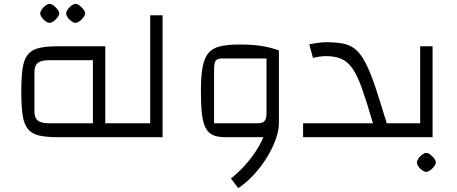

<svg xmlns="http://www.w3.org/2000/svg" viewBox="-20 -709 2361 992"><path d="M520 0V-72H614V0ZM285 0Q222 0 183.5 -8.5Q145 -17 124.5 -42Q104 -67 97 -113.5Q90 -160 90 -235Q90 -310 97 -356.5Q104 -403 124.5 -428Q145 -453 183.5 -461.5Q222 -470 285 -470H524V0ZM234 -72H460V-398H234Q193 -398 175.5 -384Q158 -370 158 -337V-133Q158 -100 175.5 -86Q193 -72 234 -72ZM614 0V-72Q626 -72 630 -62.5Q634 -53 634 -36Q634 -20 630 -10Q626 0 614 0ZM236 -591Q227 -591 215.5 -599Q204 -607 196 -618.5Q188 -630 188 -640Q188 -649 196 -660.5Q204 -672 215.5 -680.5Q227 -689 236 -689Q246 -689 257 -680.5Q268 -672 277 -660.5Q286 -649 286 -640Q286 -631 277 -619Q268 -607 256.5 -599Q245 -591 236 -591ZM370 -591Q361 -591 349.5 -599Q338 -607 330 -618.5Q322 -630 322 -640Q322 -649 330 -660.5Q338 -672 349.5 -680.5Q361 -689 370 -689Q380 -689 391 -680.5Q402 -672 411 -660.5Q420 -649 420 -640Q420 -631 411 -619Q402 -607 390.5 -599Q379 -591 370 -591Z M614 0V-72H756V-630H820V0ZM614 0Q601 0 597.5 -10Q594 -20 594 -36Q594 -53 597.5 -62.5Q601 -72 614 -72Z M1148 0Q1108 0 1083 -10Q1058 -20 1043.5 -46Q1029 -72 1023.5 -118.5Q1018 -165 1018 -238Q1018 -313 1026.5 -360.5Q1035 -408 1056 -434Q1077 -460 1116.5 -469.5Q1156 -479 1218 -479Q1279 -479 1324.5 -472.5Q1370 -466 1421 -449V-72L1394 0ZM1211 263 1173 213Q1209 185 1242 149Q1275 113 1301 73.5Q1327 34 1342 -3.5Q1357 -41 1357 -72H1421Q1421 -34 1404 12.5Q1387 59 1358 106Q1329 153 1291 194Q1253 235 1211 263ZM1086 -72H1309Q1336 -72 1346.5 -83.5Q1357 -95 1357 -125V-407H1129Q1103 -407 1094.5 -395.5Q1086 -384 1086 -349Z M1967 0V-72H2009V0ZM1546 0V-72H1907Q1875 -182 1850.5 -251Q1826 -320 1800.5 -356Q1775 -392 1742.5 -405.5Q1710 -419 1664 -419Q1649 -419 1630.5 -416.5Q1612 -414 1597 -410L1578 -480Q1603 -485 1626 -488Q1649 -491 1664 -491Q1716 -491 1753.5 -483.5Q1791 -476 1818 -453Q1845 -430 1869.5 -382.5Q1894 -335 1920.5 -255.5Q1947 -176 1983 -56V0ZM2009 0V-72Q2022 -72 2025.5 -62.5Q2029 -53 2029 -36Q2029 -20 2025.5 -10Q2022 0 2009 0Z M2009 0V-72H2189L2151 -34V-470H2215V0ZM2009 0Q1996 0 1992.5 -10Q1989 -20 1989 -36Q1989 -53 1992.5 -62.5Q1996 -72 2009 -72ZM2182 179Q2173 179 2161.5 171Q2150 163 2142 151.5Q2134 140 2134 130Q2134 121 2142 109.5Q2150 98 2161.5 89.5Q2173 81 2182 81Q2192 81 2203 89.5Q2214 98 2223 109.5Q2232 121 2232 130Q2232 139 2223 151Q2214 163 2202.5 171Q2191 179 2182 179Z"/></svg>

Font: Changa ExtraLight Light
Style: Regular
Weight: 300
Version: Version 3.002; ttfautohint (v1.8.2)